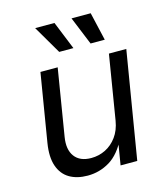

<svg xmlns="http://www.w3.org/2000/svg" viewBox="-114 -849 820 944"><g transform="rotate(-15 296.0 -377.0)"><path d="M216.3 6.8Q161.6 6.8 123.8 -15.6Q85.9 -38.1 70.1 -84Q54.2 -129.9 65.4 -199.2L122.6 -545.9H210.4L154.8 -206.5Q144.5 -144 171.1 -108.2Q197.8 -72.3 255.4 -72.3Q293.9 -72.3 327.9 -89.1Q361.8 -106 385.7 -138.7Q409.7 -171.4 417.5 -218.8L471.2 -545.9H559.6L469.2 0H384.3L406.2 -132.3H418Q380.4 -55.7 328.6 -24.4Q276.9 6.8 216.3 6.8ZM397 -617.2 338.4 -760.7H436L469.2 -617.2ZM237.3 -617.2 153.3 -760.7H251.5L309.6 -617.2Z"/></g></svg>

Font: Inter
Style: Italic
Weight: 400
Italic angle: -9.3988°
Designer: Rasmus Andersson
Foundry: rsms
Version: Version 4.001;git-66647c0bb